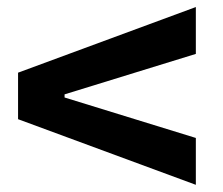

<svg xmlns="http://www.w3.org/2000/svg" viewBox="-20 -616 626 540"><path d="M530.8 -96.2 30.8 -280.8V-411.6L530.8 -596.2V-464.4L161.6 -350.6V-341.8L530.8 -228Z"/></svg>

Font: Cascadia Code PL
Style: Regular
Weight: 400
Monospace: yes
Designer: Aaron Bell
Foundry: Saja Typeworks
Version: Version 2102.003